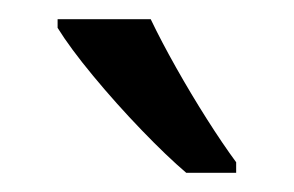

<svg xmlns="http://www.w3.org/2000/svg" viewBox="-20 -786 306 200"><path d="M137 -766Q148 -743 163.5 -715.5Q179 -688 195.5 -662Q212 -636 226 -617V-606H174Q154 -623 127.5 -650.5Q101 -678 77 -707Q53 -736 40 -757V-766Z"/></svg>

Font: Noto Sans Lao UI ExtCond
Style: Regular
Weight: 400
Width: 2
Designer: Monotype Design Team
Foundry: Monotype Imaging Inc.
Version: Version 2.000; ttfautohint (v1.8.4.7-5d5b)